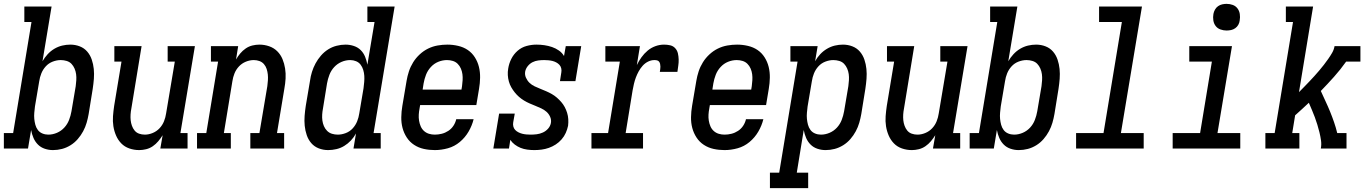

<svg xmlns="http://www.w3.org/2000/svg" viewBox="-44 -769 7064 994"><path d="M230 8Q208 8 187.5 1Q167 -6 152.5 -20.5Q138 -35 129.5 -54.5Q121 -74 117 -96L101 0H-24V-80H24L119 -655H82V-735H223L176 -452Q187 -471 202.5 -488Q218 -505 237.5 -516.5Q257 -528 278 -533Q299 -538 320 -538Q346 -538 369 -529Q392 -520 407.5 -502Q423 -484 431 -460.5Q439 -437 441.5 -412Q444 -387 442 -361Q440 -335 436 -309L415 -179Q411 -156 404.5 -133.5Q398 -111 386.5 -89.5Q375 -68 358.5 -49Q342 -30 321 -17Q300 -4 277 2Q254 8 230 8ZM206 -72Q229 -72 251 -81.5Q273 -91 289 -108.5Q305 -126 313.5 -148Q322 -170 326 -193L348 -323Q350 -338 351 -354Q352 -370 350 -385Q348 -400 342 -414Q336 -428 326 -438.5Q316 -449 301 -453.5Q286 -458 271 -458Q271 -458 271 -458Q271 -458 270 -458Q250 -458 229 -450Q208 -442 193 -425.5Q178 -409 170 -389Q162 -369 159 -348L137 -218Q135 -202 133.5 -185.5Q132 -169 133.5 -153.5Q135 -138 139 -123Q143 -108 152 -96Q161 -84 175.5 -78Q190 -72 206 -72Z M677 8Q650 8 625.5 -0.5Q601 -9 584 -26.5Q567 -44 557 -67Q547 -90 543 -115.5Q539 -141 541 -167.5Q543 -194 547 -221L585 -450H548V-530H689L636 -207Q633 -192 632 -176.5Q631 -161 632.5 -146.5Q634 -132 639 -118Q644 -104 653 -93Q662 -82 676 -77Q690 -72 706 -72Q726 -72 746.5 -80.5Q767 -89 782 -105Q797 -121 805 -141Q813 -161 816 -182L861 -450H824V-530H965L890 -80H927V0H786L798 -69Q788 -53 775.5 -38Q763 -23 747 -12Q731 -1 712.5 3.5Q694 8 677 8Z M976 0V-80H1024L1085 -450H1048V-530H1189L1178 -461Q1187 -477 1199.5 -492Q1212 -507 1228 -518Q1244 -529 1262.5 -533.5Q1281 -538 1299 -538Q1325 -538 1349.5 -529.5Q1374 -521 1391.5 -503.5Q1409 -486 1418.5 -463Q1428 -440 1432 -414.5Q1436 -389 1434.5 -362.5Q1433 -336 1428 -309L1390 -80H1427V0H1252V-80H1299L1340 -323Q1342 -338 1343 -353.5Q1344 -369 1342.5 -383.5Q1341 -398 1336.5 -412Q1332 -426 1322.5 -437Q1313 -448 1299 -453Q1285 -458 1270 -458Q1249 -458 1228.5 -449.5Q1208 -441 1193 -425Q1178 -409 1170 -389Q1162 -369 1159 -348L1115 -80H1151V0Z M1655 8Q1629 8 1606 -1Q1583 -10 1567.5 -28Q1552 -46 1544 -69.5Q1536 -93 1533.5 -118Q1531 -143 1533 -169Q1535 -195 1539 -221L1561 -351Q1564 -374 1571 -396.5Q1578 -419 1589.5 -440.5Q1601 -462 1617.5 -481Q1634 -500 1654.5 -513Q1675 -526 1698.5 -532Q1722 -538 1745 -538Q1767 -538 1788 -531Q1809 -524 1823.5 -509.5Q1838 -495 1846 -475.5Q1854 -456 1858 -434L1895 -655H1858V-735H1999L1890 -80H1927V0H1786L1799 -78Q1788 -58 1772.5 -41.5Q1757 -25 1738 -13.5Q1719 -2 1697.5 3Q1676 8 1655 8ZM1705 -72Q1725 -72 1746 -80Q1767 -88 1782 -104.5Q1797 -121 1805 -141Q1813 -161 1816 -182L1838 -312Q1840 -328 1841.5 -344.5Q1843 -361 1842 -376.5Q1841 -392 1836.5 -407Q1832 -422 1823 -434Q1814 -446 1799.5 -452Q1785 -458 1769 -458Q1746 -458 1724 -448.5Q1702 -439 1686 -421.5Q1670 -404 1661.5 -382Q1653 -360 1649 -337L1628 -207Q1625 -192 1624 -176Q1623 -160 1625 -145Q1627 -130 1633 -116Q1639 -102 1649.5 -91.5Q1660 -81 1674.5 -76.5Q1689 -72 1705 -72Q1705 -72 1705 -72Q1705 -72 1705 -72Z M2207 8Q2178 8 2150.5 2Q2123 -4 2100 -19Q2077 -34 2062 -57Q2047 -80 2040 -106.5Q2033 -133 2033.5 -162.5Q2034 -192 2039 -221L2061 -351Q2065 -375 2073 -399.5Q2081 -424 2095 -446.5Q2109 -469 2129 -487.5Q2149 -506 2172.5 -517.5Q2196 -529 2221.5 -533.5Q2247 -538 2272 -538Q2300 -538 2328 -531.5Q2356 -525 2378 -510Q2400 -495 2414.5 -472Q2429 -449 2435.5 -422.5Q2442 -396 2441.5 -367Q2441 -338 2436 -309L2422 -225H2131L2128 -207Q2125 -192 2124 -176Q2123 -160 2125.5 -144.5Q2128 -129 2134 -115Q2140 -101 2151 -91Q2162 -81 2176.5 -76.5Q2191 -72 2207 -72Q2225 -72 2243 -76.5Q2261 -81 2277 -91.5Q2293 -102 2303.5 -118Q2314 -134 2318 -152H2408Q2400 -119 2382 -88Q2364 -57 2336.5 -34Q2309 -11 2275 -1.5Q2241 8 2207 8ZM2144 -305H2345L2348 -323Q2350 -338 2351 -354Q2352 -370 2350 -385Q2348 -400 2342 -414Q2336 -428 2325.5 -438.5Q2315 -449 2300.5 -453.5Q2286 -458 2270 -458Q2270 -458 2270 -458Q2270 -458 2270 -458Q2247 -458 2225 -449Q2203 -440 2186.5 -422Q2170 -404 2161.5 -382Q2153 -360 2149 -337Z M2722 8Q2704 8 2685.5 5.5Q2667 3 2651 -3.5Q2635 -10 2621 -20.5Q2607 -31 2598 -45L2591 0H2510L2540 -181H2621L2613 -136Q2611 -125 2613.5 -114.5Q2616 -104 2623 -96.5Q2630 -89 2640 -84Q2650 -79 2660 -76.5Q2670 -74 2681 -73Q2692 -72 2703 -72Q2719 -72 2735 -74Q2751 -76 2766.5 -83Q2782 -90 2793.5 -103Q2805 -116 2808 -132Q2811 -149 2804 -164.5Q2797 -180 2785 -190.5Q2773 -201 2758 -208Q2743 -215 2728 -221Q2713 -227 2698 -233.5Q2683 -240 2669 -248.5Q2655 -257 2643 -267.5Q2631 -278 2621 -290.5Q2611 -303 2603 -317Q2595 -331 2590.5 -347Q2586 -363 2585 -380Q2584 -397 2587 -414Q2591 -440 2603 -464Q2615 -488 2635.5 -506Q2656 -524 2682 -531Q2708 -538 2733 -538Q2754 -538 2774.5 -535Q2795 -532 2814 -525.5Q2833 -519 2849.5 -507.5Q2866 -496 2876 -479L2885 -530H2965L2935 -349H2855L2862 -394Q2864 -405 2861.5 -415.5Q2859 -426 2852 -433.5Q2845 -441 2835.5 -446Q2826 -451 2816 -453.5Q2806 -456 2794.5 -457Q2783 -458 2773 -458Q2758 -458 2742.5 -456Q2727 -454 2713 -447Q2699 -440 2688.5 -427Q2678 -414 2675 -399Q2672 -382 2679 -366.5Q2686 -351 2697.5 -340Q2709 -329 2724 -322Q2739 -315 2754 -309Q2769 -303 2784 -296.5Q2799 -290 2813 -282Q2827 -274 2839 -263.5Q2851 -253 2861.5 -241Q2872 -229 2879.5 -215Q2887 -201 2892 -185Q2897 -169 2898 -152Q2899 -135 2897 -118Q2893 -99 2885 -81Q2877 -63 2863.5 -47.5Q2850 -32 2833 -21Q2816 -10 2797.5 -3.5Q2779 3 2760 5.5Q2741 8 2722 8Z M3018 0V-80H3104L3165 -450H3090V-530H3269L3253 -432Q3263 -453 3277 -472.5Q3291 -492 3309 -507Q3327 -522 3349 -530Q3371 -538 3394 -538Q3410 -538 3425.5 -534.5Q3441 -531 3451.5 -519.5Q3462 -508 3465.5 -493Q3469 -478 3469.5 -461.5Q3470 -445 3467.5 -429Q3465 -413 3463 -397H3372Q3373 -404 3374 -410.5Q3375 -417 3375 -424Q3375 -431 3373.5 -438Q3372 -445 3368 -450Q3364 -455 3357.5 -456.5Q3351 -458 3344 -458Q3327 -458 3311 -450Q3295 -442 3283 -428.5Q3271 -415 3262.5 -399.5Q3254 -384 3248 -368Q3242 -352 3238 -335Q3234 -318 3231 -301L3195 -80H3285V0Z M3707 8Q3678 8 3650.5 2Q3623 -4 3600 -19Q3577 -34 3562 -57Q3547 -80 3540 -106.5Q3533 -133 3533.5 -162.5Q3534 -192 3539 -221L3561 -351Q3565 -375 3573 -399.5Q3581 -424 3595 -446.5Q3609 -469 3629 -487.5Q3649 -506 3672.5 -517.5Q3696 -529 3721.5 -533.5Q3747 -538 3772 -538Q3800 -538 3828 -531.5Q3856 -525 3878 -510Q3900 -495 3914.5 -472Q3929 -449 3935.5 -422.5Q3942 -396 3941.5 -367Q3941 -338 3936 -309L3922 -225H3631L3628 -207Q3625 -192 3624 -176Q3623 -160 3625.5 -144.5Q3628 -129 3634 -115Q3640 -101 3651 -91Q3662 -81 3676.5 -76.5Q3691 -72 3707 -72Q3725 -72 3743 -76.5Q3761 -81 3777 -91.5Q3793 -102 3803.5 -118Q3814 -134 3818 -152H3908Q3900 -119 3882 -88Q3864 -57 3836.5 -34Q3809 -11 3775 -1.5Q3741 8 3707 8ZM3644 -305H3845L3848 -323Q3850 -338 3851 -354Q3852 -370 3850 -385Q3848 -400 3842 -414Q3836 -428 3825.5 -438.5Q3815 -449 3800.5 -453.5Q3786 -458 3770 -458Q3770 -458 3770 -458Q3770 -458 3770 -458Q3747 -458 3725 -449Q3703 -440 3686.5 -422Q3670 -404 3661.5 -382Q3653 -360 3649 -337Z M3942 205V125H3990L4085 -450H4048V-530H4189L4176 -452Q4187 -472 4202.5 -488.5Q4218 -505 4237.5 -516.5Q4257 -528 4278 -533Q4299 -538 4320 -538Q4346 -538 4369 -529Q4392 -520 4407.5 -502Q4423 -484 4431 -460.5Q4439 -437 4441.5 -412Q4444 -387 4442 -361Q4440 -335 4436 -309L4415 -179Q4411 -156 4404.5 -133.5Q4398 -111 4386.5 -89.5Q4375 -68 4358.5 -49Q4342 -30 4321 -17Q4300 -4 4277 2Q4254 8 4230 8Q4208 8 4187.5 1Q4167 -6 4152.5 -20.5Q4138 -35 4129.5 -54.5Q4121 -74 4117 -96L4081 125H4140V205ZM4206 -72Q4229 -72 4251 -81.5Q4273 -91 4289 -108.5Q4305 -126 4313.5 -148Q4322 -170 4326 -193L4348 -323Q4350 -338 4351 -354Q4352 -370 4350 -385Q4348 -400 4342 -414Q4336 -428 4326 -438.5Q4316 -449 4301 -453.5Q4286 -458 4270 -458Q4250 -458 4229 -450Q4208 -442 4193 -425.5Q4178 -409 4170 -389Q4162 -369 4159 -348L4137 -218Q4135 -202 4133.5 -185.5Q4132 -169 4133.5 -153.5Q4135 -138 4139 -123Q4143 -108 4152 -96Q4161 -84 4175.5 -78Q4190 -72 4206 -72Z M4677 8Q4650 8 4625.5 -0.5Q4601 -9 4584 -26.5Q4567 -44 4557 -67Q4547 -90 4543 -115.5Q4539 -141 4541 -167.5Q4543 -194 4547 -221L4585 -450H4548V-530H4689L4636 -207Q4633 -192 4632 -176.5Q4631 -161 4632.5 -146.5Q4634 -132 4639 -118Q4644 -104 4653 -93Q4662 -82 4676 -77Q4690 -72 4706 -72Q4726 -72 4746.5 -80.5Q4767 -89 4782 -105Q4797 -121 4805 -141Q4813 -161 4816 -182L4861 -450H4824V-530H4965L4890 -80H4927V0H4786L4798 -69Q4788 -53 4775.5 -38Q4763 -23 4747 -12Q4731 -1 4712.5 3.5Q4694 8 4677 8Z M5230 8Q5208 8 5187.5 1Q5167 -6 5152.5 -20.5Q5138 -35 5129.5 -54.5Q5121 -74 5117 -96L5101 0H4976V-80H5024L5119 -655H5082V-735H5223L5176 -452Q5187 -471 5202.5 -488Q5218 -505 5237.5 -516.5Q5257 -528 5278 -533Q5299 -538 5320 -538Q5346 -538 5369 -529Q5392 -520 5407.5 -502Q5423 -484 5431 -460.5Q5439 -437 5441.5 -412Q5444 -387 5442 -361Q5440 -335 5436 -309L5415 -179Q5411 -156 5404.5 -133.5Q5398 -111 5386.5 -89.5Q5375 -68 5358.5 -49Q5342 -30 5321 -17Q5300 -4 5277 2Q5254 8 5230 8ZM5206 -72Q5229 -72 5251 -81.5Q5273 -91 5289 -108.5Q5305 -126 5313.5 -148Q5322 -170 5326 -193L5348 -323Q5350 -338 5351 -354Q5352 -370 5350 -385Q5348 -400 5342 -414Q5336 -428 5326 -438.5Q5316 -449 5301 -453.5Q5286 -458 5271 -458Q5271 -458 5271 -458Q5271 -458 5270 -458Q5250 -458 5229 -450Q5208 -442 5193 -425.5Q5178 -409 5170 -389Q5162 -369 5159 -348L5137 -218Q5135 -202 5133.5 -185.5Q5132 -169 5133.5 -153.5Q5135 -138 5139 -123Q5143 -108 5152 -96Q5161 -84 5175.5 -78Q5190 -72 5206 -72Z M5527 0V-80H5669L5764 -655H5646V-735H5868L5759 -80H5877V0Z M6027 0V-80H6169L6230 -450H6113V-530H6334L6259 -80H6377V0ZM6306 -611Q6290 -611 6274.5 -616.5Q6259 -622 6249.5 -634.5Q6240 -647 6237.5 -663.5Q6235 -680 6238 -697Q6240 -708 6246 -719Q6252 -730 6262 -737Q6272 -744 6283.5 -746.5Q6295 -749 6306 -749Q6323 -749 6338 -743.5Q6353 -738 6362.5 -725.5Q6372 -713 6374.5 -696.5Q6377 -680 6374 -663Q6373 -652 6367 -641Q6361 -630 6351 -623Q6341 -616 6329.5 -613.5Q6318 -611 6306 -611Z M6507 0V-80H6555L6650 -655H6613V-735H6754L6681 -292Q6695 -306 6708 -319.5Q6721 -333 6734.5 -347Q6748 -361 6760.5 -375Q6773 -389 6785.5 -403.5Q6798 -418 6809.5 -433Q6821 -448 6832 -463.5Q6843 -479 6852.5 -495.5Q6862 -512 6865 -530H6999V-450H6925Q6896 -409 6862.5 -371.5Q6829 -334 6794 -298Q6806 -271 6818.5 -244.5Q6831 -218 6842 -191Q6853 -164 6862.5 -136.5Q6872 -109 6879 -80H6927V0H6794Q6798 -21 6795 -42Q6792 -63 6787 -83.5Q6782 -104 6776 -123.5Q6770 -143 6763 -162Q6756 -181 6748 -199.5Q6740 -218 6732 -237Q6715 -221 6697 -204.5Q6679 -188 6661 -172L6646 -80H6683V0Z"/></svg>

Font: Iosevka Curly Slab MdObl
Style: Regular
Weight: 500
Italic angle: -9°
Monospace: yes
Designer: Belleve Invis
Foundry: Belleve Invis
Version: Version 11.0.0; ttfautohint (v1.8.3)